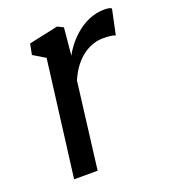

<svg xmlns="http://www.w3.org/2000/svg" viewBox="-110 -649 643 730"><g transform="rotate(-20 211.5 -284.0)"><path d="M65.9 0H161.1L204.6 -349.6C242.7 -438 304.7 -466.3 351.6 -466.3C375.5 -466.3 392.1 -464.4 401.9 -459.5L423.3 -561C418 -566.4 403.3 -567.4 393.6 -567.4C300.3 -567.4 236.3 -483.9 216.8 -445.3L227.1 -556.2L203.6 -567.9L85.4 -542.5L76.7 -499L125.5 -469.7Z"/></g></svg>

Font: Merriweather
Style: Italic
Weight: 400
Italic angle: -7.5°
Designer: Eben Sorkin
Foundry: Eben Sorkin
Version: Version 1.001